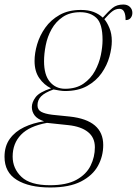

<svg xmlns="http://www.w3.org/2000/svg" viewBox="-62 -590 606 850"><path d="M160 240Q67 240 12.5 206.5Q-42 173 -42 104Q-42 57 -18.5 24.5Q5 -8 45 -27Q85 -46 133 -53Q103 -63 91 -79.5Q79 -96 79 -116Q79 -137 95.5 -159.5Q112 -182 164 -199Q133 -214 112 -244Q91 -274 91 -320Q91 -355 102.5 -394Q114 -433 138.5 -467.5Q163 -502 202 -524Q241 -546 296 -546Q329 -546 352.5 -537Q376 -528 393 -512Q418 -540 436.5 -555Q455 -570 484 -570Q502 -570 513 -559.5Q524 -549 524 -533Q524 -520 516.5 -510.5Q509 -501 494 -501Q494 -551 467 -551Q450 -551 435.5 -540Q421 -529 400 -505Q412 -491 422.5 -466Q433 -441 433 -408Q433 -377 422.5 -339Q412 -301 388 -266.5Q364 -232 324 -209.5Q284 -187 225 -187Q216 -187 199.5 -189.5Q183 -192 175 -194Q136 -180 120 -163.5Q104 -147 104 -124Q104 -104 120.5 -95Q137 -86 169 -82L247 -74Q395 -58 395 52Q395 102 371.5 144.5Q348 187 296.5 213.5Q245 240 160 240ZM226 -197Q275 -197 307.5 -219.5Q340 -242 358.5 -276Q377 -310 384.5 -346.5Q392 -383 392 -413Q392 -485 365 -510.5Q338 -536 293 -536Q247 -536 216 -515Q185 -494 166.5 -461Q148 -428 140.5 -390Q133 -352 133 -319Q133 -258 159 -227.5Q185 -197 226 -197ZM159 230Q233 230 276.5 206Q320 182 339 143.5Q358 105 358 62Q358 19 327.5 -5.5Q297 -30 241 -36L146 -46Q68 -32 31 6.5Q-6 45 -6 103Q-6 156 33 193Q72 230 159 230Z"/></svg>

Font: Noto Serif Display ExtraLight
Style: Italic
Weight: 200
Italic angle: -12°
Designer: Monotype Design Team
Foundry: Monotype Imaging Inc.
Version: Version 2.009